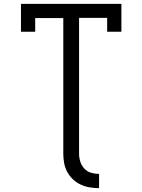

<svg xmlns="http://www.w3.org/2000/svg" viewBox="-20 -755 740 998"><path d="M495 223Q471 223 446.5 219Q422 215 399.5 204.5Q377 194 359 177Q341 160 329.5 138.5Q318 117 313.5 93Q309 69 309 44V-661H163V-590H89V-735H611V-590H537V-662H391V44Q391 65 397.5 85.5Q404 106 418.5 121.5Q433 137 453.5 143Q474 149 495 149Z"/></svg>

Font: Iosevka Etoile
Style: Regular
Weight: 400
Designer: Belleve Invis
Foundry: Belleve Invis
Version: Version 33.2.4